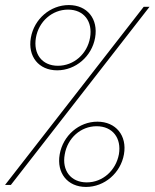

<svg xmlns="http://www.w3.org/2000/svg" viewBox="-27 -731 611 759"><path d="M95 -582C82 -508 126 -453 199 -453C272 -453 336 -508 349 -582C362 -656 318 -711 245 -711C172 -711 108 -656 95 -582ZM242 -693C305 -693 340 -646 329 -582C318 -518 265 -471 202 -471C139 -471 104 -518 115 -582C126 -646 179 -693 242 -693ZM-7 0H16L564 -704H541ZM209 -121C196 -47 240 8 313 8C386 8 450 -47 463 -121C476 -195 431 -250 358 -250C285 -250 222 -195 209 -121ZM355 -232C418 -232 454 -185 443 -121C431 -57 379 -10 316 -10C253 -10 217 -57 229 -121C240 -185 292 -232 355 -232Z"/></svg>

Font: Poppins Devanagari Thin
Style: Italic
Weight: 100
Italic angle: -10°
Designer: Ninad Kale (Devanagari), Jonny Pinhorn (Latin)
Foundry: Indian Type Foundry
Version: 4.005